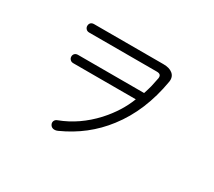

<svg xmlns="http://www.w3.org/2000/svg" viewBox="-122 -936 1244 1114"><g transform="rotate(30 500.0 -379.0)"><path d="M225.6 -702.1Q210.9 -702.1 203.1 -693.4Q196.3 -685.5 196.3 -673.8Q196.3 -663.1 203.1 -655.3Q210.9 -645.5 225.6 -645.5H678.7Q694.3 -645.5 701.2 -638.7Q708 -631.8 706.1 -617.2Q699.2 -583 693.4 -556.6Q686.5 -530.3 676.8 -501H234.4Q220.7 -501 212.9 -493.2Q205.1 -485.4 205.1 -473.6Q205.1 -461.9 212.9 -454.1Q220.7 -445.3 234.4 -445.3H653.3Q616.2 -348.6 537.1 -261.7Q442.4 -159.2 321.3 -113.3Q306.6 -108.4 301.8 -95.7Q297.9 -84 303.7 -73.2Q309.6 -61.5 322.3 -57.6Q336.9 -53.7 354.5 -61.5Q515.6 -133.8 619.1 -268.6Q734.4 -417 770.5 -631.8Q775.4 -666 752 -684.6Q730.5 -702.1 690.4 -702.1Z"/></g></svg>

Font: GulimChe
Style: Regular
Weight: 400
Monospace: yes
Version: Version 2.21